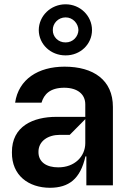

<svg xmlns="http://www.w3.org/2000/svg" viewBox="-20 -863 605 894"><path d="M285.5 -605.1C354 -604.8 408.4 -657 408.4 -723C408.4 -788.7 354 -843 285.5 -843C215.9 -843 160.9 -788.7 160.5 -723C160.9 -657 215.9 -604.8 285.5 -605.1ZM285.5 -665.5C250.7 -664.8 225.1 -692.5 225.9 -723C225.1 -753.6 250.7 -782 285.5 -782C319.2 -782.3 344.5 -753.6 345.2 -723C344.5 -692.5 319.2 -665.1 285.5 -665.5ZM212.4 11.4C300.4 11 354 -29.1 377.8 -134.9H382.1V0H505.7V-365.1C505.7 -490.1 415.5 -552.6 280.5 -552.6C158.4 -552.6 66.4 -494.3 50.4 -384.9H173.3C185 -424 212.7 -454.2 279.1 -454.5C342.3 -454.2 376.8 -423.3 377.1 -377.8V-318.9H242.2C135.3 -318.9 34.4 -275.9 35.5 -153.4C34.4 -45.8 113.3 11 212.4 11.4ZM251.4 -83.8C197.1 -83.5 158.7 -108 159.1 -155.5C158.7 -206 203.5 -235.1 258.5 -235.1H304.7L377.1 -308.2V-196C376.8 -134.9 327.8 -83.5 251.4 -83.8Z"/></svg>

Font: Riot Sans 2.0
Style: Bold
Weight: 600
Designer: Rasmus Andersson
Foundry: rsms
Version: Version 3.006;hotconv 1.0.109;makeotfexe 2.5.65596